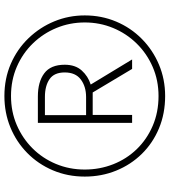

<svg xmlns="http://www.w3.org/2000/svg" viewBox="31 -793 770 872"><g transform="rotate(-90 416.0 -357.0)"><path d="M416 8Q336 8 269 -20Q202 -48 153 -98Q104 -148 77 -214.5Q50 -281 50 -357Q50 -435 78.5 -502Q107 -569 157.5 -618.5Q208 -668 274 -695Q340 -722 416 -722Q495 -722 562 -693Q629 -664 678.5 -612.5Q728 -561 755 -495.5Q782 -430 782 -357Q782 -281 754 -214.5Q726 -148 675.5 -98Q625 -48 558.5 -20Q492 8 416 8ZM416 -22Q487 -22 548 -48.5Q609 -75 654.5 -121.5Q700 -168 725 -228.5Q750 -289 750 -357Q750 -425 725 -485.5Q700 -546 655 -592.5Q610 -639 549 -665.5Q488 -692 416 -692Q345 -692 284.5 -666Q224 -640 178.5 -594.5Q133 -549 107.5 -488Q82 -427 82 -357Q82 -289 106 -228Q130 -167 174.5 -121Q219 -75 280.5 -48.5Q342 -22 416 -22ZM294 -142V-570H414Q480 -570 519 -541Q558 -512 558 -448Q558 -400 532 -371Q506 -342 468 -330L582 -142H539L432 -321H330V-142ZM411 -351Q459 -351 491 -375Q523 -399 523 -448Q523 -496 492.5 -517Q462 -538 412 -538H329V-351Z"/></g></svg>

Font: Noto Sans Gujarati ExtraLight
Style: Regular
Weight: 200
Designer: Jelle Bosma - Monotype Design Team, Universal Thirst
Foundry: Monotype Imaging Inc.
Version: Version 2.106; ttfautohint (v1.8.4.7-5d5b)